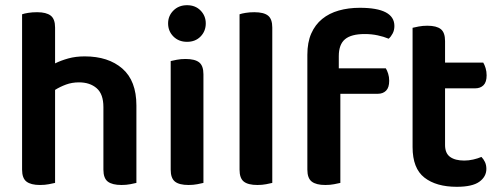

<svg xmlns="http://www.w3.org/2000/svg" viewBox="-20 -705 1928 739"><path d="M192 -1Q183 1 168 4Q153 7 134 7Q99 7 82 -6Q65 -19 65 -52V-650Q73 -653 88.5 -655.5Q104 -658 123 -658Q158 -658 175 -645Q192 -632 192 -599V-461Q214 -472 242.5 -480Q271 -488 306 -488Q397 -488 451 -441Q505 -394 505 -299V-1Q497 1 481.5 4Q466 7 448 7Q412 7 395 -6Q378 -19 378 -52V-293Q378 -343 352 -365.5Q326 -388 284 -388Q257 -388 234 -379.5Q211 -371 192 -359V-1Z M637 -470Q645 -472 660.5 -475Q676 -478 694 -478Q730 -478 746.5 -465Q763 -452 763 -419V-1Q755 1 739.5 4Q724 7 706 7Q670 7 653.5 -6Q637 -19 637 -52ZM627 -615Q627 -644 647.5 -664.5Q668 -685 700 -685Q732 -685 752 -664.5Q772 -644 772 -615Q772 -585 752 -564.5Q732 -544 700 -544Q668 -544 647.5 -564.5Q627 -585 627 -615Z M1028 -1Q1020 1 1004.5 4Q989 7 971 7Q935 7 918.5 -6Q902 -19 902 -52V-650Q910 -653 925.5 -655.5Q941 -658 959 -658Q995 -658 1011.5 -645Q1028 -632 1028 -599V-1Z M1284 -442H1465Q1470 -434 1474 -421.5Q1478 -409 1478 -394Q1478 -368 1466 -356Q1454 -344 1434 -344H1290V-1Q1281 1 1266 4Q1251 7 1232 7Q1197 7 1180 -6Q1163 -19 1163 -52V-494Q1163 -542 1178 -576Q1193 -610 1220 -632Q1247 -654 1284 -664.5Q1321 -675 1365 -675Q1498 -675 1498 -605Q1498 -589 1491.5 -576.5Q1485 -564 1476 -556Q1457 -564 1433.5 -569Q1410 -574 1384 -574Q1332 -574 1308 -554Q1284 -534 1284 -489Z M1693 -147Q1693 -115 1712.5 -101Q1732 -87 1767 -87Q1784 -87 1801.5 -91Q1819 -95 1833 -101Q1841 -93 1846.5 -81.5Q1852 -70 1852 -55Q1852 -25 1825 -5.5Q1798 14 1738 14Q1659 14 1613.5 -21.5Q1568 -57 1568 -139V-598Q1576 -600 1591.5 -603Q1607 -606 1625 -606Q1660 -606 1676.5 -593Q1693 -580 1693 -547V-464H1840Q1845 -456 1849 -443Q1853 -430 1853 -415Q1853 -389 1841 -377Q1829 -365 1809 -365H1693V-147Z"/></svg>

Font: Baloo Bhaina 2 SemiBold
Style: Regular
Weight: 600
Designer: Yesha Goshar, Manish Minz, Shuchita Grover and Ek Type
Foundry: Ek Type
Version: Version 1.640;hotconv 1.0.111;makeotfexe 2.5.65597; ttfautoh